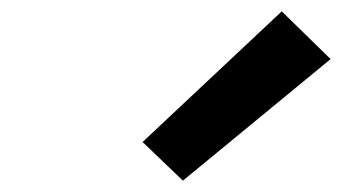

<svg xmlns="http://www.w3.org/2000/svg" viewBox="-20 -843 640 338"><path d="M302 -525 231 -593 476 -823 562 -739Z"/></svg>

Font: Iosevka Custom Oblique
Style: Bold
Weight: 700
Italic angle: -9°
Monospace: yes
Designer: Belleve Invis
Foundry: Belleve Invis
Version: Version 30.1.2; ttfautohint (v1.8.4)